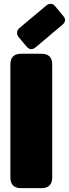

<svg xmlns="http://www.w3.org/2000/svg" viewBox="-20 -980 359 1000"><path d="M34 -644Q34 -700 90 -700H196Q252 -700 252 -644V-56Q252 0 196 0H90Q34 0 34 -56ZM76 -788Q68 -799 69 -812Q70 -825 80 -833L222 -952Q233 -961 245.5 -960Q258 -959 267 -948L310 -896Q330 -873 306 -852L165 -733Q140 -713 119 -737Z"/></svg>

Font: LT Crewmate
Style: Regular
Weight: 400
Designer: Daniel Lyons
Foundry: LyonsType
Version: Version 1.001;FEAKit 1.0